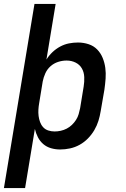

<svg xmlns="http://www.w3.org/2000/svg" viewBox="-21 -755 641 980"><path d="M-1 205 155 -735H263L216 -451Q229 -472 247 -489Q265 -506 286.5 -517.5Q308 -529 331 -533.5Q354 -538 377 -538Q405 -538 431 -529.5Q457 -521 475 -502.5Q493 -484 503 -459.5Q513 -435 516.5 -408.5Q520 -382 518 -354Q516 -326 512 -298L493 -188Q489 -163 481.5 -138.5Q474 -114 460.5 -91Q447 -68 428 -48.5Q409 -29 385.5 -16Q362 -3 336.5 2.5Q311 8 286 8Q262 8 239.5 1.5Q217 -5 200 -19.5Q183 -34 172.5 -54.5Q162 -75 157 -97L107 205ZM258 -84Q273 -84 289 -87.5Q305 -91 319.5 -98.5Q334 -106 346 -117.5Q358 -129 367 -143Q376 -157 380.5 -172.5Q385 -188 388 -203L406 -313Q410 -337 409 -361.5Q408 -386 397 -405.5Q386 -425 365 -435.5Q344 -446 319 -446Q319 -446 319 -446Q319 -446 319 -446Q297 -446 275.5 -439Q254 -432 237 -417Q220 -402 210.5 -381Q201 -360 197 -339L179 -229Q176 -212 175 -195.5Q174 -179 176 -163Q178 -147 183.5 -132Q189 -117 199.5 -105.5Q210 -94 225.5 -89Q241 -84 258 -84Z"/></svg>

Font: Iosevka Slab Semibold Extended
Style: Italic
Weight: 600
Width: 7
Italic angle: -9°
Monospace: yes
Designer: Belleve Invis
Foundry: Belleve Invis
Version: Version 11.1.0; ttfautohint (v1.8.3)